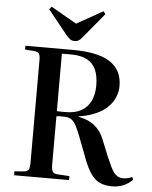

<svg xmlns="http://www.w3.org/2000/svg" viewBox="-62 -1003 843 1068"><g transform="rotate(5 359.0 -469.0)"><path d="M604 14Q566 14 538 2Q510 -10 488.5 -39Q467 -68 447 -119L402 -237Q386 -279 373.5 -303.5Q361 -328 345 -338.5Q329 -349 302 -349Q290 -349 280 -349Q270 -349 262 -347V-76Q262 -50 269 -38.5Q276 -27 299 -26L363 -22V0H56V-22L110 -26Q129 -29 135 -39Q141 -49 141 -78V-651Q141 -676 134.5 -686Q128 -696 108 -698L56 -702V-723H321Q387 -723 438.5 -713Q490 -703 525 -681.5Q560 -660 578.5 -626.5Q597 -593 597 -546Q597 -516 587 -489.5Q577 -463 559 -441Q541 -419 515 -402.5Q489 -386 456 -374.5Q423 -363 386 -358V-355Q441 -345 475.5 -316.5Q510 -288 527 -246L565 -152Q579 -119 591.5 -93Q604 -67 620 -51.5Q636 -36 661 -36Q675 -36 687.5 -39Q700 -42 711 -48L718 -33Q696 -10 667 2Q638 14 604 14ZM312 -375Q363 -375 397.5 -394Q432 -413 450 -449.5Q468 -486 468 -536Q468 -592 451.5 -627Q435 -662 401 -679.5Q367 -697 313 -697H262V-376Q279 -375 291 -375Q303 -375 312 -375ZM326 -773Q312 -773 302 -779.5Q292 -786 278 -803L170 -937L183 -952L326 -870L472 -952L484 -937L369 -798Q360 -786 350 -779.5Q340 -773 326 -773Z"/></g></svg>

Font: Literata 60pt Medium
Style: Regular
Weight: 500
Designer: Latin by Veronika Burian and Jose Scaglione. Greek by Irene Vlachou. Cyrillic by Vera Evstafieva.
Foundry: TypeTogether
Version: Version 3.103;gftools[0.9.29]